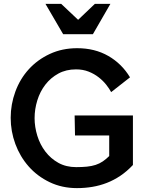

<svg xmlns="http://www.w3.org/2000/svg" viewBox="-20 -963 773 988"><path d="M376 5Q299 5 235.5 -25.5Q172 -56 127.5 -106.5Q83 -157 59 -222Q35 -287 35 -357Q35 -426 59 -491.5Q83 -557 128 -606.5Q173 -656 236.5 -685.5Q300 -715 377 -715Q468 -715 537.5 -675Q607 -635 649 -565L552 -489Q543 -506 527 -526.5Q511 -547 488 -565Q465 -583 436 -594.5Q407 -606 371 -606Q320 -606 280.5 -584.5Q241 -563 213.5 -527.5Q186 -492 172 -446.5Q158 -401 158 -355Q158 -310 172 -264.5Q186 -219 213.5 -183Q241 -147 280.5 -125Q320 -103 372 -103Q403 -103 427.5 -105.5Q452 -108 472 -114.5Q492 -121 509 -132.5Q526 -144 542 -160V-266H366L364 -369H664V-114Q633 -81 599.5 -58.5Q566 -36 530 -22Q494 -8 455.5 -1.5Q417 5 376 5ZM295 -943 382 -861 468 -943H548L458 -787H305L214 -943Z"/></svg>

Font: Rising Sun SemiBold
Style: Regular
Weight: 600
Designer: Matt McInerney, Pablo Impallari, Rodrigo Fuenzalida (Raleway font), Stephen Hutchings (Greek), Cristiano Sobral (main ch
Foundry: The Rising Sun Project Authors
Version: Version 4.327; ttfautohint (v1.8.4.7-5d5b-dirty)